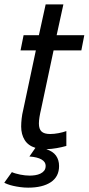

<svg xmlns="http://www.w3.org/2000/svg" viewBox="-32 -675 410 888"><path d="M241.2 92.8Q241.2 142.1 203.1 167.5Q165 192.9 98.1 192.9Q79.6 192.9 61.8 190.4Q43.9 188 29.1 184.6Q14.2 181.2 3.2 177Q-7.8 172.9 -12.2 169.9L22.9 121.1Q30.3 124.5 40.5 127.4Q50.8 130.4 61.8 132.6Q72.8 134.8 84 136Q95.2 137.2 105 137.2Q117.2 137.2 130.4 135.3Q143.6 133.3 154.5 128.2Q165.5 123 172.4 114.3Q179.2 105.5 179.2 91.8Q179.2 73.7 159.9 62.5Q140.6 51.3 104 48.8L131.8 8.8Q98.1 -1.5 82 -27.6Q65.9 -53.7 65.9 -89.8Q65.9 -106.4 68.1 -126.5Q70.3 -146.5 75.2 -166L133.8 -441.9H63L77.1 -512.2H147.9L179.2 -654.8H261.2L230 -512.2H357.9L344.2 -441.9H215.8L158.2 -170.9Q153.3 -150.4 150.6 -133.5Q147.9 -116.7 147.9 -104Q147.9 -78.1 160.2 -66.7Q172.4 -55.2 200.2 -55.2Q209 -55.2 218.8 -56.2Q228.5 -57.1 238.5 -59.1Q248.5 -61 258.1 -63.5Q267.6 -65.9 274.9 -68.8V0Q253.9 5.9 230.5 10Q207 14.2 182.1 15.1Q212.9 24.9 227.1 44.9Q241.2 64.9 241.2 92.8Z"/></svg>

Font: Lorenzo Sans
Style: Italic
Weight: 400
Italic angle: -12°
Foundry: Intel Corporation
Version: Version 1.00; ttfautohint (v1.5)